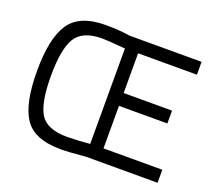

<svg xmlns="http://www.w3.org/2000/svg" viewBox="-120 -868 1165 1040"><g transform="rotate(20 462.5 -348.0)"><path d="M878 1H465Q373 10 322 10Q169 10 113 -74.5Q57 -159 57 -346.5Q57 -534 115 -620Q173 -706 322 -706Q401 -706 463 -696H878V-622H539V-393H818V-319H539V-74H878ZM332 -65Q384 -65 463 -72V-622Q358 -631 330 -631Q217 -631 177 -566Q137 -501 137 -346.5Q137 -192 176 -128.5Q215 -65 332 -65Z"/></g></svg>

Font: Titillium Web
Style: Regular
Weight: 400
Version: Version 1.002;PS 57.000;hotconv 1.0.70;makeotf.lib2.5.55311